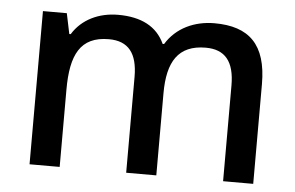

<svg xmlns="http://www.w3.org/2000/svg" viewBox="-44 -611 1035 673"><g transform="rotate(5 473.5 -274.5)"><path d="M685 -549C615 -549 551 -520 515 -461H510C483 -520 428 -549 346 -549C279 -549 219 -521 186 -467H181L166 -539H82V0H188V-272C188 -394 220 -461 321 -461C390 -461 422 -420 422 -337V0H528V-289C528 -400 565 -461 662 -461C730 -461 763 -421 763 -337V0H869V-351C869 -490 807 -549 685 -549Z"/></g></svg>

Font: Noto Sans Lao UI Med
Style: Regular
Weight: 500
Designer: Monotype Design Team
Foundry: Monotype Imaging Inc.
Version: Version 2.000